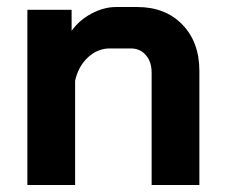

<svg xmlns="http://www.w3.org/2000/svg" viewBox="-20 -527 640 547"><path d="M58 -499H184V-439Q206 -470 241 -488.5Q276 -507 311 -507H371Q451 -507 499.5 -457Q548 -407 548 -325V0H412V-320Q412 -351 395.5 -370Q379 -389 353 -389H293Q258 -389 230.5 -363.5Q203 -338 194 -297V0H58Z"/></svg>

Font: Bai Jamjuree
Style: Bold
Weight: 700
Designer: Katatrad Aksorn Co.,Ltd.
Foundry: Cadson Demak Co.,Ltd.
Version: Version 1.000; ttfautohint (v1.6)